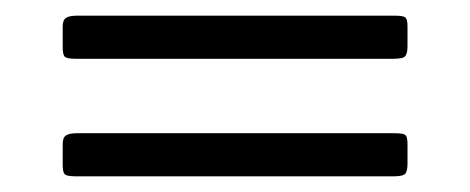

<svg xmlns="http://www.w3.org/2000/svg" viewBox="-20 -510 600 245"><path d="M78.5 -490C71.8 -490 67.1 -489.1 64.2 -487.2C61.4 -485.4 60 -481.7 60 -476V-450C60 -443.7 60.8 -439.6 62.5 -437.8C64.2 -435.9 69 -435 77 -435H482C490.7 -435 495.8 -436.2 497.5 -438.8C499.2 -441.2 500 -445.5 500 -451.5V-476C500 -482 499.2 -485.8 497.5 -487.5C495.8 -489.2 491.2 -490 483.5 -490ZM78.5 -340C71.8 -340 67.1 -339.1 64.2 -337.2C61.4 -335.4 60 -331.7 60 -326V-300C60 -293.7 60.8 -289.6 62.5 -287.8C64.2 -285.9 69 -285 77 -285H482C490.7 -285 495.8 -286.2 497.5 -288.8C499.2 -291.2 500 -295.5 500 -301.5V-326C500 -332 499.2 -335.8 497.5 -337.5C495.8 -339.2 491.2 -340 483.5 -340Z"/></svg>

Font: Besley*
Style: Regular
Weight: 400
Designer: Owen Earl
Foundry: indestructible type*
Version: Version 3.000; ttfautohint (v1.8.3)